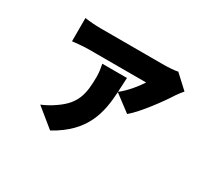

<svg xmlns="http://www.w3.org/2000/svg" viewBox="-133 -811 1266 1153"><g transform="rotate(30 500.0 -234.5)"><path d="M553 -292 667 -206C728 -256 823 -386 861 -447C868 -458 887 -483 898 -495L806 -580C788 -575 738 -572 712 -572H275C239 -572 197 -575 162 -580V-419C202 -423 239 -427 275 -427H671C650 -393 603 -332 553 -294C555 -326 557 -362 558 -393H387C392 -369 397 -337 397 -310C397 -186 380 -115 279 -45C245 -21 216 -6 187 6L316 111C517 1 545 -148 553 -292Z"/></g></svg>

Font: Glow Sans SC Normal Heavy
Style: Regular
Weight: 900
Designer: Ryoko NISHIZUKA (kana, bopomofo & ideographs); Paul D. Hunt (Latin, Greek & Cyrillic); Sandoll Communications, Soo-young
Version: Version 0.93